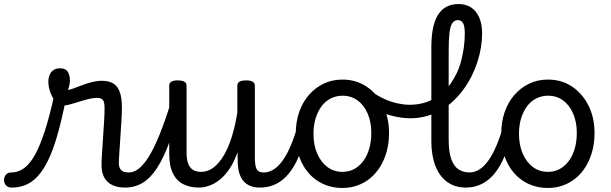

<svg xmlns="http://www.w3.org/2000/svg" viewBox="-153 -914 3033 953"><path d="M-95 17Q-114 17 -123.5 5.5Q-133 -6 -133 -20.5Q-133 -35 -124 -46.5Q-115 -58 -96 -58Q-62 -58 -32.5 -80Q-3 -102 22 -148Q47 -194 70.5 -267Q94 -340 116 -442L175 -427Q151 -305 125 -220.5Q99 -136 67 -83.5Q35 -31 -4.5 -7Q-44 17 -95 17ZM467 17Q439 17 417 9.5Q395 2 380.5 -12Q366 -26 358.5 -46.5Q351 -67 351 -93Q351 -118 353.5 -154.5Q356 -191 358.5 -231Q361 -271 363.5 -309Q366 -347 366 -376Q366 -408 357.5 -418Q349 -428 329 -428Q304 -428 271 -418.5Q238 -409 207.5 -399.5Q177 -390 158 -390Q140 -390 123.5 -409Q107 -428 97 -455Q87 -482 87 -509Q87 -527 93.5 -542.5Q100 -558 113 -566.5Q126 -575 146 -575Q173 -575 183.5 -557.5Q194 -540 194 -516Q194 -504 191.5 -491.5Q189 -479 184 -468Q193 -468 211.5 -475Q230 -482 254 -491Q278 -500 303.5 -506.5Q329 -513 353 -513Q385 -513 407 -501Q429 -489 440.5 -460Q452 -431 452 -380Q452 -351 449.5 -312.5Q447 -274 444.5 -233.5Q442 -193 439.5 -158Q437 -123 437 -103Q437 -83 447.5 -70.5Q458 -58 486 -58Q500 -58 506.5 -46.5Q513 -35 511.5 -20.5Q510 -6 499 5.5Q488 17 467 17Z M468 17Q454 17 447.5 5.5Q441 -6 442.5 -20.5Q444 -35 455 -46.5Q466 -58 487 -58Q510 -58 534 -75.5Q558 -93 584 -134Q610 -175 638.5 -244.5Q667 -314 699 -419Q704 -432 717 -433.5Q730 -435 740.5 -426.5Q751 -418 748 -405Q718 -290 688.5 -210Q659 -130 626.5 -80Q594 -30 555 -6.5Q516 17 468 17Z M834 17Q792 17 758.5 1Q725 -15 706 -52Q687 -89 687 -150V-489Q687 -502 697.5 -508.5Q708 -515 729 -515Q751 -515 762 -508.5Q773 -502 773 -489V-158Q773 -125 780.5 -103.5Q788 -82 804 -71.5Q820 -61 846 -61Q879 -61 907.5 -83Q936 -105 959 -144.5Q982 -184 998.5 -238Q1015 -292 1025 -356V-489Q1025 -502 1035.5 -508.5Q1046 -515 1068 -515Q1090 -515 1101 -508.5Q1112 -502 1112 -489V-133Q1112 -91 1121 -74.5Q1130 -58 1154 -58Q1168 -58 1174.5 -46.5Q1181 -35 1179.5 -20.5Q1178 -6 1167 5.5Q1156 17 1135 17Q1114 17 1095.5 11Q1077 5 1062 -8.5Q1047 -22 1037.5 -46.5Q1028 -71 1027 -108L1026 -158Q1009 -110 986.5 -76.5Q964 -43 938.5 -22.5Q913 -2 886 7.5Q859 17 834 17Z M1138 17Q1124 17 1117.5 5.5Q1111 -6 1112.5 -20.5Q1114 -35 1125 -46.5Q1136 -58 1157 -58Q1178 -58 1199.5 -69.5Q1221 -81 1241.5 -106Q1262 -131 1281.5 -172Q1301 -213 1319 -272Q1323 -287 1336 -289.5Q1349 -292 1360 -285.5Q1371 -279 1368 -264Q1353 -193 1331 -140Q1309 -87 1280.5 -52.5Q1252 -18 1216.5 -0.5Q1181 17 1138 17Z M1547 19Q1480 19 1427.5 -13.5Q1375 -46 1345 -106Q1315 -166 1315 -250Q1315 -309 1332 -358Q1349 -407 1380.5 -443Q1412 -479 1454 -499Q1496 -519 1547 -519Q1614 -519 1666 -484.5Q1718 -450 1748 -390Q1778 -330 1778 -254Q1778 -206 1767 -164.5Q1756 -123 1735.5 -89Q1715 -55 1686.5 -31Q1658 -7 1622.5 6Q1587 19 1547 19ZM1547 -61Q1579 -61 1605 -75Q1631 -89 1650 -114.5Q1669 -140 1679.5 -175.5Q1690 -211 1690 -254Q1690 -308 1672 -350Q1654 -392 1622 -415.5Q1590 -439 1547 -439Q1516 -439 1489 -425.5Q1462 -412 1443 -386.5Q1424 -361 1413.5 -326.5Q1403 -292 1403 -250Q1403 -194 1421.5 -151.5Q1440 -109 1472 -85Q1504 -61 1547 -61Z M1883 -327Q1837 -327 1783.5 -341.5Q1730 -356 1671 -396Q1659 -405 1658 -416.5Q1657 -428 1663 -439.5Q1669 -451 1678 -456.5Q1687 -462 1693 -458Q1727 -435 1759 -421Q1791 -407 1822 -400.5Q1853 -394 1880 -394Q1913 -394 1942 -401Q1971 -408 1996.5 -421.5Q2022 -435 2043.5 -454Q2065 -473 2082.5 -497.5Q2100 -522 2113.5 -550Q2127 -578 2135.5 -610Q2144 -642 2149 -677Q2154 -712 2154 -748Q2154 -762 2167 -769.5Q2180 -777 2197 -777Q2214 -777 2227 -769.5Q2240 -762 2240 -748Q2240 -714 2234 -677.5Q2228 -641 2216 -604.5Q2204 -568 2186.5 -533.5Q2169 -499 2146 -468Q2123 -437 2095 -411Q2067 -385 2034 -366.5Q2001 -348 1963.5 -337.5Q1926 -327 1883 -327Z M2159 17Q2105 17 2066.5 -11Q2028 -39 2008 -91Q1988 -143 1988 -212V-678Q1988 -790 2022 -842Q2056 -894 2123 -894Q2160 -894 2186 -876.5Q2212 -859 2226 -826.5Q2240 -794 2240 -748Q2240 -729 2227 -720Q2214 -711 2197 -711Q2180 -711 2167 -720Q2154 -729 2154 -748Q2154 -771 2150.5 -785.5Q2147 -800 2139 -807Q2131 -814 2119 -814Q2103 -814 2092.5 -799.5Q2082 -785 2078 -751.5Q2074 -718 2074 -660V-221Q2074 -160 2087 -124Q2100 -88 2123.5 -73Q2147 -58 2178 -58Q2192 -58 2198.5 -46.5Q2205 -35 2203.5 -20.5Q2202 -6 2191 5.5Q2180 17 2159 17Z M2159 17Q2145 17 2138.5 5.5Q2132 -6 2133.5 -20.5Q2135 -35 2146 -46.5Q2157 -58 2178 -58Q2199 -58 2220.5 -69.5Q2242 -81 2262.5 -106Q2283 -131 2302.5 -172Q2322 -213 2340 -272Q2344 -287 2357 -289.5Q2370 -292 2381 -285.5Q2392 -279 2389 -264Q2374 -193 2352 -140Q2330 -87 2301.5 -52.5Q2273 -18 2237.5 -0.5Q2202 17 2159 17Z M2567 19Q2500 19 2447.5 -13.5Q2395 -46 2365 -106Q2335 -166 2335 -250Q2335 -309 2352 -358Q2369 -407 2400.5 -443Q2432 -479 2474 -499Q2516 -519 2567 -519Q2634 -519 2686 -484.5Q2738 -450 2768 -390Q2798 -330 2798 -254Q2798 -206 2787 -164.5Q2776 -123 2755.5 -89Q2735 -55 2706.5 -31Q2678 -7 2642.5 6Q2607 19 2567 19ZM2567 -61Q2599 -61 2625 -75Q2651 -89 2670 -114.5Q2689 -140 2699.5 -175.5Q2710 -211 2710 -254Q2710 -308 2692 -350Q2674 -392 2642 -415.5Q2610 -439 2567 -439Q2536 -439 2509 -425.5Q2482 -412 2463 -386.5Q2444 -361 2433.5 -326.5Q2423 -292 2423 -250Q2423 -194 2441.5 -151.5Q2460 -109 2492 -85Q2524 -61 2567 -61Z"/></svg>

Font: Playwrite AT
Style: Regular
Weight: 400
Designer: Veronika Burian, José Scaglione
Foundry: TypeTogether
Version: Version 1.002